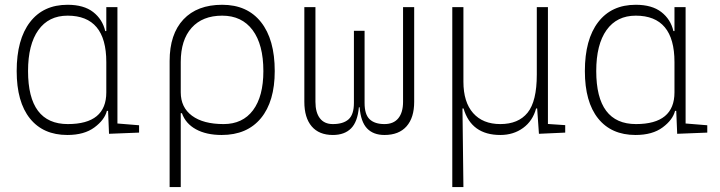

<svg xmlns="http://www.w3.org/2000/svg" viewBox="-20 -547 2970 792"><path d="M257.8 9.8Q158.2 9.8 103.5 -58.3Q48.8 -126.5 48.8 -253.9Q48.8 -384.3 103.8 -455.8Q158.7 -527.3 258.8 -527.3Q325.7 -527.3 364.3 -497.3Q402.8 -467.3 414.1 -418.9H418.5V-517.6H464.4V-37.6L553.7 -30.3V0L429.7 4.9L425.8 -89.8H420.9Q411.6 -52.7 369.6 -21.5Q327.6 9.8 257.8 9.8ZM95.7 -253.9Q95.7 -35.2 259.8 -35.2Q418.5 -35.2 418.5 -166V-291Q418.5 -482.4 258.8 -482.4Q180.7 -482.4 138.2 -422.9Q95.7 -363.3 95.7 -253.9Z M679.7 224.6V-295.4Q679.7 -406.2 736.6 -466.8Q793.5 -527.3 896.5 -527.3Q1000 -527.3 1056.6 -455.8Q1113.3 -384.3 1113.3 -253.9Q1113.3 -128.4 1056.2 -59.3Q999 9.8 894.5 9.8Q831.1 9.8 788.3 -13.7Q745.6 -37.1 730.5 -80.1H725.6V224.6ZM896.5 -482.4Q815.4 -482.4 770.5 -432.4Q725.6 -382.3 725.6 -291V-166Q725.6 -104 772 -69.6Q818.4 -35.2 902.3 -35.2Q981 -35.2 1023.7 -92.3Q1066.4 -149.4 1066.4 -253.9Q1066.4 -363.3 1022 -422.9Q977.5 -482.4 896.5 -482.4Z M1353 9.8Q1295.9 9.8 1265.6 -25.9Q1235.4 -61.5 1235.4 -127V-517.6H1281.2V-127Q1281.2 -83 1299.6 -59.1Q1317.9 -35.2 1353 -35.2Q1396 -35.2 1418 -54.9Q1439.9 -74.7 1439.9 -122.1V-419.9H1483.9V-122.1Q1483.9 -74.7 1504.9 -54.9Q1525.9 -35.2 1565.9 -35.2Q1603.5 -35.2 1623 -59.1Q1642.6 -83 1642.6 -127V-517.6H1688.5V-127Q1688.5 -61.5 1657 -25.9Q1625.5 9.8 1565.9 9.8Q1520 9.8 1494.1 -17.3Q1468.3 -44.4 1463.4 -104.5H1460.4Q1455.1 -44.4 1428 -17.3Q1400.9 9.8 1353 9.8Z M1845.7 224.6V-517.6H1891.6V-210Q1891.6 -126 1931.6 -80.6Q1971.7 -35.2 2043.9 -35.2Q2118.2 -35.2 2156.2 -82Q2194.3 -128.9 2194.3 -239.3V-517.6H2240.2V-35.6L2311.5 -30.8V0L2203.1 4.9L2195.8 -99.6H2191.4Q2177.7 -48.3 2137.9 -19.3Q2098.1 9.8 2043.9 9.8Q1924.3 9.8 1892.1 -99.6H1887.7L1891.6 224.6Z M2601.6 9.8Q2502 9.8 2447.3 -58.3Q2392.6 -126.5 2392.6 -253.9Q2392.6 -384.3 2447.5 -455.8Q2502.4 -527.3 2602.5 -527.3Q2669.4 -527.3 2708 -497.3Q2746.6 -467.3 2757.8 -418.9H2762.2V-517.6H2808.1V-37.6L2897.5 -30.3V0L2773.4 4.9L2769.5 -89.8H2764.6Q2755.4 -52.7 2713.4 -21.5Q2671.4 9.8 2601.6 9.8ZM2439.5 -253.9Q2439.5 -35.2 2603.5 -35.2Q2762.2 -35.2 2762.2 -166V-291Q2762.2 -482.4 2602.5 -482.4Q2524.4 -482.4 2481.9 -422.9Q2439.5 -363.3 2439.5 -253.9Z"/></svg>

Font: Caskaydia Cove ExtraLight
Style: Regular
Weight: 200
Monospace: yes
Designer: Aaron Bell
Foundry: Saja Typeworks
Version: Version 4.300; ttfautohint (v1.8.3)